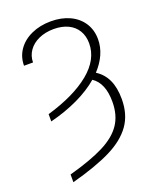

<svg xmlns="http://www.w3.org/2000/svg" viewBox="-166 -813 906 1116"><g transform="rotate(-20 286.5 -255.0)"><path d="M453.1 -520.5Q453.1 -565.4 433.1 -599.1Q413.1 -632.8 375.5 -650.9Q337.9 -668.9 287.1 -668.9Q235.4 -668.9 194.6 -650.6Q153.8 -632.3 131.1 -599.9Q108.4 -567.4 108.4 -527.3H52.7Q52.7 -582.5 82.8 -625.5Q112.8 -668.5 166.3 -692.6Q219.7 -716.8 287.1 -716.8Q352.1 -716.8 402.6 -693.4Q453.1 -669.9 481.4 -626.5Q509.8 -583 509.8 -525.4Q509.8 -477.5 489.5 -432.1Q469.2 -386.7 431.2 -346.2Q476.1 -317.9 498.3 -269.8Q520.5 -221.7 520.5 -151.4Q520.5 -56.2 474.1 9Q427.7 74.2 335.4 120.1Q243.2 166 90.8 207V159.2Q227.5 121.6 307.9 80.8Q388.2 40 426 -16.4Q463.9 -72.8 463.9 -155.3Q463.9 -213.4 447.5 -252.9Q431.2 -292.5 397.9 -314.9Q342.3 -267.1 263.4 -229.7Q184.6 -192.4 90.8 -168.9V-213.9Q262.2 -264.2 357.7 -342.5Q453.1 -420.9 453.1 -520.5Z"/></g></svg>

Font: Pretendard Std ExtraLight
Style: Regular
Weight: 200
Designer: Base glyphs from Inter by Rasmus Andersson; Hangeul glyphs from Noto Sans CJK(Source Han Sans) by Jang Soo-young and Kan
Foundry: Kil Hyung-jin
Version: Version 1.309